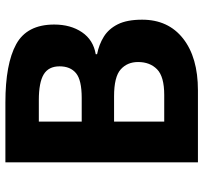

<svg xmlns="http://www.w3.org/2000/svg" viewBox="-41 -713 754 712"><g transform="rotate(-90 336.0 -357.0)"><path d="M90 -714H312Q455 -714 528 -674Q601 -634 601 -533Q601 -472 572.5 -430Q544 -388 491 -379V-374Q527 -367 556 -349Q585 -331 602 -297Q619 -263 619 -207Q619 -110 549 -55Q479 0 357 0H90ZM241 -431H329Q395 -431 420.5 -452Q446 -473 446 -513Q446 -554 416 -572Q386 -590 321 -590H241ZM241 -311V-125H340Q408 -125 435 -151.5Q462 -178 462 -222Q462 -262 434.5 -286.5Q407 -311 335 -311Z"/></g></svg>

Font: Noto Sans IKEA
Style: Bold
Weight: 600
Designer: Monotype Design Team
Foundry: Monotype Imaging Inc.
Version: Version 2.001